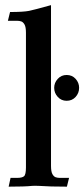

<svg xmlns="http://www.w3.org/2000/svg" viewBox="-20 -716 324 737"><path d="M175.8 -79.6Q175.8 -57.1 181.2 -47.6Q186.5 -38.1 193.8 -35.6Q201.2 -33.2 209 -33.2H245.1L236.8 0.5Q169.9 0.5 131.3 -2.4Q124 -2.9 113.8 -2.9Q106.9 -2.9 102.1 -2.4Q75.2 0.5 13.2 0.5L20.5 -33.2H45.9Q64.5 -33.2 72 -39.3Q79.6 -45.4 79.6 -73.2V-590.3Q79.6 -612.3 74.2 -621.8Q68.8 -631.3 61.5 -633.8Q54.2 -636.2 45.9 -636.2H10.3L18.6 -669.9Q69.3 -669.9 91.8 -674.3Q106.9 -677.2 175.8 -696.3ZM235.8 -329.1Q215.3 -329.1 201.7 -344Q188 -358.9 188 -378.9Q188 -398.4 201.7 -413.3Q215.3 -428.2 235.8 -428.2Q256.8 -428.2 270.3 -413.3Q283.7 -398.4 283.7 -378.9Q283.7 -358.9 270.3 -344Q256.8 -329.1 235.8 -329.1Z"/></svg>

Font: Quaaykop
Style: Medium
Weight: 500
Designer: Tup Wanders
Foundry: Free font, DO NOT SELL
Version: Version 1.00;July 31, 2023;FontCreator 11.5.0.2430 64-bit